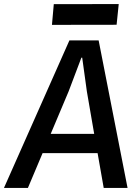

<svg xmlns="http://www.w3.org/2000/svg" viewBox="-46 -926 666 946"><path d="M-26.5 0 296 -727H440L582.5 0H465L427 -216L485.5 -171.5H138L187 -266.5H468L426.5 -217.5L382 -475.5L359 -642H355L292 -475.5L91.5 0ZM210 -803.5 219 -905.5 539 -906 528.5 -804Z"/></svg>

Font: Spline Sans Mono Medium
Style: Italic
Weight: 500
Italic angle: -4°
Monospace: yes
Designer: Eben Sorkin, Mirko Velimirovic
Foundry: Sorkin Type
Version: Version 1.004